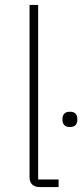

<svg xmlns="http://www.w3.org/2000/svg" viewBox="-20 -760 335 780"><path d="M143 0Q100 0 100 -42V-740H135V-31H218V0ZM264 -244Q248 -244 241 -252Q234 -260 234 -271V-279Q234 -290 241 -298Q248 -306 264 -306Q280 -306 287 -298Q294 -290 294 -279V-271Q294 -260 287 -252Q280 -244 264 -244Z"/></svg>

Font: IBM Plex Sans Thai Looped ExtraLight
Style: Regular
Weight: 200
Designer: Mike Abbink, Paul van der Laan, Pieter van Rosmalen, Ben Mitchell, Mark Frömberg
Foundry: Bold Monday
Version: Version 1.0